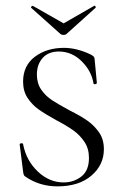

<svg xmlns="http://www.w3.org/2000/svg" viewBox="-20 -650 425 682"><path d="M227 -258Q267 -238 291 -221Q315 -204 332 -179.5Q349 -155 349 -120Q349 -64 304.5 -26Q260 12 184 12Q121 12 71 -22Q66 -25 64.5 -29Q63 -33 62 -41L50 -136Q49 -140 55 -141Q61 -142 62 -138Q73 -80 114 -41Q155 -2 206 -2Q242 -2 269 -23Q296 -44 296 -89Q296 -122 280 -146Q264 -170 241 -186.5Q218 -203 180 -223Q140 -245 117 -261.5Q94 -278 78 -302Q62 -326 62 -360Q62 -417 104 -448.5Q146 -480 207 -480Q252 -480 301 -457Q310 -452 312.5 -449.5Q315 -447 316 -441L324 -356Q324 -352 318.5 -351Q313 -350 312 -354Q305 -398 270 -432.5Q235 -467 189 -467Q152 -467 131.5 -444Q111 -421 111 -385Q111 -354 126.5 -331.5Q142 -309 165 -294Q188 -279 227 -258ZM90 -624Q90 -626 93 -628Q96 -630 97 -629L206 -567L314 -629L316 -630Q318 -630 319.5 -626.5Q321 -623 319 -622L217 -530Q213 -526 206 -526Q198 -526 194 -530L91 -622Z"/></svg>

Font: Cormorant Unicase Light
Style: Regular
Weight: 300
Designer: Christian Thalmann (Catharsis Fonts)
Foundry: Catharsis Fonts
Version: Version 4.000